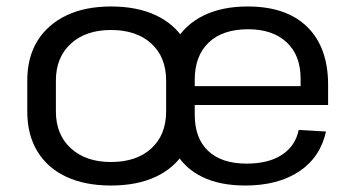

<svg xmlns="http://www.w3.org/2000/svg" viewBox="-20 -568 1103 596"><path d="M324.5 7.9Q243.5 7.9 185.2 -19.5Q126.9 -46.9 95.8 -98.5Q64.7 -150.1 64.7 -221.4V-318.6Q64.7 -389.9 96.2 -441.1Q127.8 -492.2 186.1 -520.1Q244.4 -547.9 324.5 -547.9Q405.7 -547.9 464 -520.5Q522.3 -493.1 553.4 -441.5Q584.5 -389.9 584.5 -318.6V-221.4Q584.5 -150.1 553.4 -98.5Q522.3 -46.9 464 -19.5Q405.7 7.9 324.5 7.9ZM324.5 -65.1Q403.8 -65.1 449.7 -107.3Q495.7 -149.5 495.7 -222.1V-317.9Q495.7 -390.7 449.7 -432.8Q403.8 -474.9 324.5 -474.9Q246.3 -474.9 199.9 -432.4Q153.5 -389.9 153.5 -317.9V-222.1Q153.5 -150.3 199.9 -107.7Q246.3 -65.1 324.5 -65.1ZM741 7.9Q662.9 7.9 608.1 -18.7Q553.3 -45.2 524.5 -96.4Q495.7 -147.6 495.7 -220.5V-319.5Q495.7 -390.7 526.2 -441.9Q556.6 -493.1 613.4 -520.5Q670.1 -547.9 748.9 -547.9Q869.1 -547.9 933.8 -484.4Q998.5 -420.8 998.5 -304.5V-242.1H567.5V-300.6H927.2L913.1 -277.6V-324.4Q913.1 -396.4 869.7 -436.8Q826.3 -477.2 750.2 -477.2Q671.1 -477.2 627.8 -435.9Q584.5 -394.7 584.5 -320.1V-211.9Q584.5 -138.4 626.5 -99.2Q668.5 -60.1 745.1 -60.1Q813.3 -60.1 855.1 -87.4Q896.9 -114.7 907.3 -164.8L992 -159.7Q974.1 -79.3 908.4 -35.7Q842.7 7.9 741 7.9Z"/></svg>

Font: Pathway Extreme 8pt Thin
Style: Regular
Weight: 100
Designer: Eduardo Rodriguez Tunni
Foundry: Eduardo Rodriguez Tunni
Version: Version 1.000